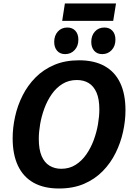

<svg xmlns="http://www.w3.org/2000/svg" viewBox="-20 -1059 757 1091"><path d="M315.2 12.1Q229.4 12.1 170.7 -20.8Q112.1 -53.8 82 -117.5Q51.9 -181.3 51.9 -272.9Q51.9 -333.4 65.7 -396.2Q79.4 -459 108.4 -516.4Q137.3 -573.8 182 -618.9Q226.7 -664 288.4 -690.2Q350 -716.4 429.4 -716.4Q515.5 -716.4 574.3 -683.6Q633.1 -650.9 663.1 -587.6Q693 -524.4 693 -432.7Q693 -372.8 679.2 -310.2Q665.5 -247.5 637 -190Q608.6 -132.4 563.9 -86.7Q519.2 -41 457.5 -14.4Q395.9 12.1 315.2 12.1ZM328.1 -99.9Q374.1 -99.9 409.4 -122.3Q444.8 -144.6 470.4 -181.5Q496.1 -218.4 512.6 -263.1Q529.1 -307.8 536.8 -353.1Q544.5 -398.4 544.5 -436.9Q544.5 -496.6 528.3 -533.4Q512.1 -570.1 483.7 -587.2Q455.3 -604.3 416.9 -604.3Q370.8 -604.3 335.2 -582.4Q299.5 -560.4 274 -523.8Q248.5 -487.2 232.1 -442.9Q215.8 -398.6 208.1 -353.6Q200.4 -308.6 200.4 -270.1Q200.4 -210 216.5 -172.4Q232.5 -134.8 261.6 -117.4Q290.6 -99.9 328.1 -99.9ZM350.2 -751.5Q321.1 -751.5 304.5 -770.6Q288 -789.7 288 -820.8Q288 -856.6 308.6 -879.6Q329.2 -902.6 362.4 -902.6Q391.5 -902.6 408.4 -884Q425.3 -865.4 425.3 -833.6Q425.3 -797.4 404 -774.5Q382.7 -751.5 350.2 -751.5ZM560.8 -751.5Q531.7 -751.5 515.2 -770.6Q498.6 -789.7 498.6 -820.8Q498.6 -856.6 519.2 -879.6Q539.8 -902.6 573 -902.6Q602.1 -902.6 619 -884Q635.9 -865.4 635.9 -833.6Q635.9 -797.4 614.6 -774.5Q593.3 -751.5 560.8 -751.5ZM639.2 -1039.3 623.3 -940.5H333.4L348.7 -1039.3Z"/></svg>

Font: Bitter Thin
Style: Italic
Weight: 100
Italic angle: -9°
Designer: Sol Matas, and Bitter project Authors
Foundry: Sol Matas
Version: Version 2.002